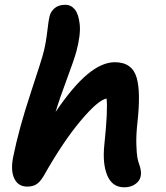

<svg xmlns="http://www.w3.org/2000/svg" viewBox="-20 -798 701 811"><path d="M95.2 -9.8Q56.6 -9.8 40.3 -44.2Q23.9 -78.6 36.1 -137.2Q59.6 -253.4 108.6 -401.9Q157.7 -550.3 165 -581.1Q174.3 -619.1 179.7 -665.5Q185.1 -711.9 189 -728Q193.8 -749 210.7 -763.4Q227.5 -777.8 255.9 -777.8Q279.8 -777.8 295.9 -758.3Q312 -738.8 316.7 -695.3Q321.3 -651.9 303.2 -583Q293.9 -547.9 262.7 -464.4Q231.4 -380.9 214.8 -325.2Q289.1 -434.6 350.1 -484.9Q411.1 -535.2 464.8 -535.2Q502.4 -535.2 525.4 -518.3Q548.3 -501.5 557.4 -469.2Q566.4 -437 566.9 -390.6Q567.4 -344.2 561 -285.2Q554.7 -229.5 555.9 -189.5Q557.1 -149.4 560.3 -132.3Q563.5 -115.2 570.8 -95.2Q578.1 -71.3 574.2 -53.2Q570.3 -33.2 551 -20Q531.7 -6.8 504.9 -6.8Q454.1 -6.8 433.1 -57.1Q412.1 -107.4 420.9 -188Q436 -332 430.2 -381.8Q394 -375.5 319.6 -286.6Q245.1 -197.8 164.1 -54.2Q148.9 -28.8 133.3 -19.3Q117.7 -9.8 95.2 -9.8Z"/></svg>

Font: Shantell Sans Bouncy
Style: Italic
Weight: 600
Italic angle: -11.31°
Designer: Stephen Nixon, Anya Danilova, Shantell Martin
Foundry: Arrow Type
Version: Version 1.006;[9816181b4]